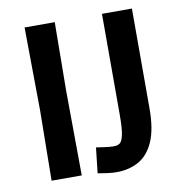

<svg xmlns="http://www.w3.org/2000/svg" viewBox="-80 -777 826 865"><g transform="rotate(-10 333.0 -344.0)"><path d="M89 0 93 -322 89 -701H227L224 -389L227 0ZM386 13Q366 13 346.5 10.5Q327 8 313.5 5.5Q300 3 299 3L312 -113Q326 -111 350 -107.5Q374 -104 392 -104Q410 -104 420.5 -112Q431 -120 437 -149Q443 -178 443 -239V-701H580V-244Q580 -148 554.5 -91.5Q529 -35 485 -11Q441 13 386 13Z"/></g></svg>

Font: Ruda ExtraBold
Style: Regular
Weight: 800
Designer: Mariela Monsalve and Angelina Sanchez
Foundry: Mariela Monsalve and Angelina Sanchez
Version: Version 2.000